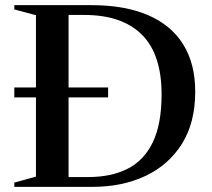

<svg xmlns="http://www.w3.org/2000/svg" viewBox="-20 -725 822 745"><path d="M35.5 -347V-385.5H399.5V-347ZM607 -359Q607 -514.5 530.2 -590.8Q453.5 -667 307 -667H179L175 -705H335Q464.5 -705 554.5 -666.2Q644.5 -627.5 691 -552.5Q737.5 -477.5 737.5 -370Q737.5 -248.5 685.5 -166.2Q633.5 -84 543.8 -42Q454 0 340.5 0H175L179 -38H322.5Q411.5 -38 475.2 -70.2Q539 -102.5 573 -173.2Q607 -244 607 -359ZM35.5 0V-16.5L119.5 -39.5V-666L35.5 -688.5V-705H246V0Z"/></svg>

Font: Newsreader 60pt Medium
Style: Regular
Weight: 500
Designer: Hugues Gentile
Foundry: Production Type
Version: Version 1.003